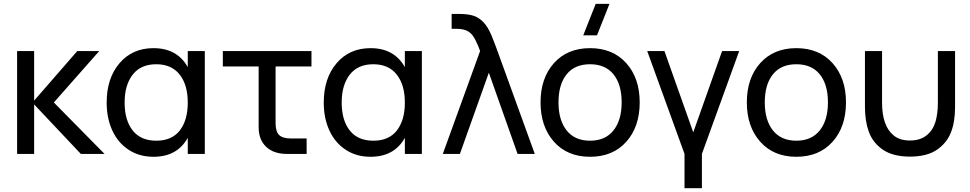

<svg xmlns="http://www.w3.org/2000/svg" viewBox="-20 -808 5094 1008"><path d="M69.8 0V-540H159.2V-279.8L385.7 -540H501L262.7 -270L528.8 0H404.3L159.2 -259.8V0Z M965.8 -540H1055.2V0H965.8V-84.5Q910.6 15.1 785.6 15.1Q711.9 15.1 656 -21.2Q600.1 -57.6 570.1 -122.1Q540 -186.5 540 -269.5Q540 -397 607.4 -476.1Q674.8 -555.2 785.6 -555.2Q910.2 -555.2 965.8 -455.6ZM800.3 -470.7Q719.2 -470.7 676.8 -416.3Q634.3 -361.8 634.3 -269.5Q634.3 -176.3 676.8 -122.8Q719.2 -69.3 800.3 -69.3Q882.3 -69.3 924.1 -123.3Q965.8 -177.2 965.8 -269.5Q965.8 -362.8 923.1 -416.7Q880.4 -470.7 800.3 -470.7Z M1149.9 -459V-540H1615.2V-459H1426.8V-161.6Q1426.8 -118.2 1445.1 -99.6Q1463.4 -81.1 1506.3 -81.1H1589.8V0H1485.4Q1416.5 0 1377.2 -37.4Q1337.9 -74.7 1337.9 -140.1V-459Z M2105.5 -540H2194.8V0H2105.5V-84.5Q2050.3 15.1 1925.3 15.1Q1851.6 15.1 1795.7 -21.2Q1739.7 -57.6 1709.7 -122.1Q1679.7 -186.5 1679.7 -269.5Q1679.7 -397 1747.1 -476.1Q1814.5 -555.2 1925.3 -555.2Q2049.8 -555.2 2105.5 -455.6ZM1939.9 -470.7Q1858.9 -470.7 1816.4 -416.3Q1773.9 -361.8 1773.9 -269.5Q1773.9 -176.3 1816.4 -122.8Q1858.9 -69.3 1939.9 -69.3Q2022 -69.3 2063.7 -123.3Q2105.5 -177.2 2105.5 -269.5Q2105.5 -362.8 2062.7 -416.7Q2020 -470.7 1939.9 -470.7Z M2304.7 0 2500.5 -540Q2494.6 -556.2 2490.2 -567.4Q2475.1 -603 2462.2 -620.6Q2449.2 -638.2 2429.7 -647.5Q2408.2 -656.7 2376.5 -656.7H2351.1V-734.9H2385.7Q2426.8 -734.9 2452.1 -729Q2514.6 -715.8 2549.8 -644.5Q2562 -621.6 2583 -564Q2584 -560.5 2587.2 -552.5Q2590.3 -544.4 2591.8 -540L2787.6 0H2697.3L2546.4 -426.3L2394.5 0Z M3114.3 -622.6H3042L3107.4 -787.6H3179.7ZM3077.6 15.1Q2958.5 15.1 2888.2 -64Q2817.9 -143.1 2817.9 -270.5Q2817.9 -398.4 2888.4 -476.8Q2959 -555.2 3077.6 -555.2Q3197.3 -555.2 3267.8 -476.6Q3338.4 -397.9 3338.4 -270.5Q3338.4 -142.1 3267.8 -63.5Q3197.3 15.1 3077.6 15.1ZM3077.6 -69.3Q3157.7 -69.3 3200.7 -123.3Q3243.7 -177.2 3243.7 -270.5Q3243.7 -364.7 3200.9 -417.7Q3158.2 -470.7 3077.6 -470.7Q2997.1 -470.7 2954.6 -417.5Q2912.1 -364.3 2912.1 -270.5Q2912.1 -176.8 2955.1 -123Q2998 -69.3 3077.6 -69.3Z M3665 180.2H3573.7V0L3377.9 -540H3468.3L3619.6 -113.3L3771 -540H3860.8L3665 0Z M4160.6 15.1Q4041.5 15.1 3971.2 -64Q3900.9 -143.1 3900.9 -270.5Q3900.9 -398.4 3971.4 -476.8Q4042 -555.2 4160.6 -555.2Q4280.3 -555.2 4350.8 -476.6Q4421.4 -397.9 4421.4 -270.5Q4421.4 -142.1 4350.8 -63.5Q4280.3 15.1 4160.6 15.1ZM4160.6 -69.3Q4240.7 -69.3 4283.7 -123.3Q4326.7 -177.2 4326.7 -270.5Q4326.7 -364.7 4283.9 -417.7Q4241.2 -470.7 4160.6 -470.7Q4080.1 -470.7 4037.6 -417.5Q3995.1 -364.3 3995.1 -270.5Q3995.1 -176.8 4038.1 -123Q4081.1 -69.3 4160.6 -69.3Z M4521 -246.6V-540H4610.8V-269.5Q4610.8 -147.5 4670.4 -98.1Q4702.6 -70.3 4757.3 -70.3Q4809.6 -70.3 4843.3 -96.4Q4877 -122.6 4891.1 -168Q4903.8 -211.4 4903.8 -269.5V-540H4994.1V-246.6Q4994.1 -168.9 4972.9 -114Q4951.7 -59.1 4901.4 -23.4Q4848.1 14.2 4757.3 14.2Q4666.5 14.2 4613.3 -23.4Q4562 -59.1 4541 -117.2Q4521 -172.4 4521 -246.6Z"/></svg>

Font: Vela Sans Med
Style: Regular
Weight: 500
Designer: Principal design: Mikhail Sharanda - project Manrope.
Design modification: Ravid Balaliev
Foundry: Mikhail Sharanda
Version: Version 1.001